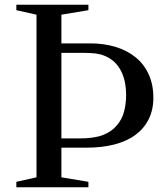

<svg xmlns="http://www.w3.org/2000/svg" viewBox="-20 -790 705 810"><path d="M239 -728 353 -747V-770H49V-747L134 -728V-42L49 -23V0H353V-23L239 -42V-167H345C388.3 -167 427.5 -171.5 462.5 -180.5C497.5 -189.5 527.2 -203 551.5 -221C575.8 -239 594.5 -261.2 607.5 -287.5C620.5 -313.8 627 -344 627 -378C627 -414.7 620.5 -447.3 607.5 -476C594.5 -504.7 576.2 -528.7 552.5 -548C528.8 -567.3 500.7 -582 468 -592C435.3 -602 399.3 -607 360 -607H239ZM239 -206V-567H331C351.7 -567 368.8 -566.2 382.5 -564.5C396.2 -562.8 408.7 -559.7 420 -555C449.3 -543.7 472 -523.8 488 -495.5C504 -467.2 512 -431.3 512 -388C512 -364.7 509.2 -341.8 503.5 -319.5C497.8 -297.2 487.3 -277.3 472 -260C457.3 -242.7 437.8 -229.3 413.5 -220C389.2 -210.7 356 -206 314 -206Z"/></svg>

Font: Libre Caslon Text
Style: Regular
Weight: 400
Designer: Pablo Impallari, Rodrigo Fuenzalida
Foundry: Pablo Impallari, Rodrigo Fuenzalida
Version: Version 1.000; ttfautohint (v0.93) -l 8 -r 50 -G 200 -x 14 -